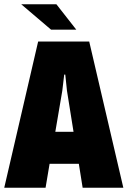

<svg xmlns="http://www.w3.org/2000/svg" viewBox="-28 -886 602 906"><path d="M344 -113H206L187 0H-8L152 -690H393L554 0H362ZM319 -264 288 -458 280 -534H275L266 -458L233 -264ZM72 -866H238L332 -746H213Z"/></svg>

Font: Decalotype Black
Style: Regular
Weight: 900
Designer: Alfredo Marco Pradil
Foundry: Alfredo Marco Pradil
Version: Version 1.0